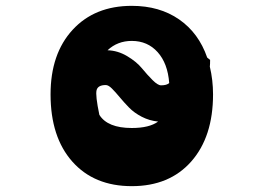

<svg xmlns="http://www.w3.org/2000/svg" viewBox="-20 -624 902 657"><path d="M698 -396Q709 -350 709 -301Q709 -156 634.5 -71.5Q560 13 431 13Q302 13 227.5 -71Q153 -155 153 -301Q153 -440 228.5 -522Q304 -604 431 -604Q526 -604 593 -557.5Q660 -511 689 -427L699 -419Q699 -403 698 -396ZM559 -340Q554 -407 519.5 -445.5Q485 -484 431 -484Q382 -484 348 -452Q383 -451 415 -432Q447 -413 465.5 -390.5Q484 -368 502 -350Q520 -332 531 -332Q551 -332 559 -340ZM320 -231Q348 -186 431 -186Q491 -186 521 -208Q491 -211 465 -224.5Q439 -238 421.5 -256Q404 -274 389.5 -291.5Q375 -309 363 -321Q351 -333 342 -333Q315 -333 310.5 -315.5Q306 -298 320 -231Z"/></svg>

Font: OpenDyslexic
Style: Bold
Weight: 800
Designer: Abbie Gonzalez
Version: Version 0.920;hotconv 1.0.109;makeotfexe 2.5.65596